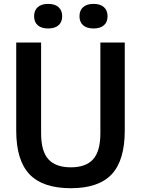

<svg xmlns="http://www.w3.org/2000/svg" viewBox="-20 -959 726 988"><path d="M344.5 9.5Q200 9.5 131.8 -62.2Q63.5 -134 63.5 -287V-740H191.5V-273Q191.5 -181 229 -139.5Q266.5 -98 344.5 -98Q422 -98 459.2 -139.5Q496.5 -181 496.5 -273V-740H622V-287Q622 -134 554.8 -62.2Q487.5 9.5 344.5 9.5ZM461.5 -812.5Q426.5 -812.5 407.8 -829Q389 -845.5 389 -875.5Q389 -905.5 407.8 -922.2Q426.5 -939 461.5 -939Q496 -939 514.8 -922.2Q533.5 -905.5 533.5 -875.5Q533.5 -845.5 514.8 -829Q496 -812.5 461.5 -812.5ZM227.5 -812.5Q193 -812.5 174.2 -829Q155.5 -845.5 155.5 -875.5Q155.5 -905.5 174.2 -922.2Q193 -939 227.5 -939Q262.5 -939 281.2 -922.2Q300 -905.5 300 -875.5Q300 -845.5 281.2 -829Q262.5 -812.5 227.5 -812.5Z"/></svg>

Font: Encode Sans SmCnd SmBold
Style: Regular
Weight: 600
Width: 4
Designer: Multiple Designers
Foundry: Impallari Type
Version: Version 3.002; ttfautohint (v1.8.3) -l 8 -r 50 -G 200 -x 14 